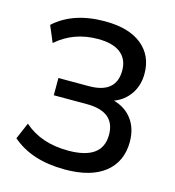

<svg xmlns="http://www.w3.org/2000/svg" viewBox="-109 -821 840 923"><g transform="rotate(15 310.5 -360.0)"><path d="M296.9 9.8Q131.8 9.8 34.2 -75.2L69.3 -157.2Q154.3 -82 289.1 -82Q460 -82 460 -206.1Q460 -321.3 318.4 -321.3H154.3V-407.2H305.7Q441.4 -407.2 441.4 -521.5Q441.4 -577.1 403.3 -607.4Q365.2 -637.7 290 -637.7Q169.9 -637.7 84 -562.5L49.8 -643.6Q142.6 -728.5 300.8 -728.5Q419.9 -728.5 484.4 -676.3Q548.8 -624 548.8 -534.2Q548.8 -476.6 520 -433.6Q491.2 -390.6 440.4 -371.1Q500 -354.5 532.7 -309.6Q565.4 -264.6 565.4 -199.2Q565.4 -101.6 496.6 -45.9Q427.7 9.8 296.9 9.8Z"/></g></svg>

Font: Min Sans Medium
Style: Regular
Weight: 500
Designer: Jinseong-Kim, NotoSansCJK, Nunito
Foundry: Jinseong-Kim
Version: Version 1.400;Glyphs 3.1.2 (3151)